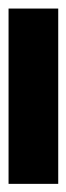

<svg xmlns="http://www.w3.org/2000/svg" viewBox="130 -122 159 460"><g transform="rotate(90 210.0 108.5)"><path d="M0 49H420V168H0Z"/></g></svg>

Font: Newsreader Caption ExtraBold
Style: Regular
Weight: 800
Designer: Hugues Gentile
Foundry: Production Type
Version: Version 1.001